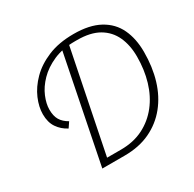

<svg xmlns="http://www.w3.org/2000/svg" viewBox="-148 -828 994 984"><g transform="rotate(-30 348.5 -335.5)"><path d="M187 0 317 -651H360L236 -36H318Q393 -36 450.5 -65Q508 -94 548 -145Q588 -196 608 -263.5Q628 -331 628 -408Q628 -476 604.5 -527Q581 -578 532 -606.5Q483 -635 404 -635H392Q318 -635 263.5 -611Q209 -587 173 -550Q137 -513 120 -472Q103 -431 103 -397Q103 -359 117 -335.5Q131 -312 161 -295L140 -264Q105 -282 83.5 -313.5Q62 -345 62 -393Q62 -436 82.5 -484Q103 -532 145 -574.5Q187 -617 251.5 -644Q316 -671 404 -671Q497 -671 556.5 -638.5Q616 -606 643.5 -547.5Q671 -489 671 -411Q671 -322 648.5 -247.5Q626 -173 581 -117.5Q536 -62 470.5 -31Q405 0 319 0Z"/></g></svg>

Font: Source Sans 3 Light
Style: Italic
Weight: 300
Italic angle: -11°
Designer: Paul D. Hunt
Foundry: Adobe
Version: Version 3.046;hotconv 1.0.118;makeotfexe 2.5.65603